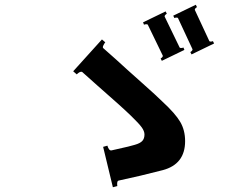

<svg xmlns="http://www.w3.org/2000/svg" viewBox="-20 -753 1040 808"><path d="M479 7Q473 8 473 21Q473 28 474 30L455 35L414 -135L432 -140Q434 -132 438.5 -125.5Q443 -119 449 -120Q491 -129 519 -136Q524 -137 547 -143.5Q570 -150 579 -160Q588 -170 588 -187Q588 -201 576.5 -217Q565 -233 532 -265Q493 -303 391 -392L326 -450Q325 -451 322 -451Q314 -451 303 -440L288 -453L409 -587L423 -575Q418 -569 414.5 -561Q411 -553 415 -550L468 -503Q507 -467 574 -407.5Q641 -348 665 -324Q718 -275 738.5 -240Q759 -205 759 -159Q759 -62 665 -37Q569 -12 479 7ZM867 -578Q872 -578 876 -580L881 -570L786 -524L781 -534Q785 -536 788 -539.5Q791 -543 790 -546L729 -677Q728 -679 723 -679Q718 -679 714 -677L709 -687L804 -733L809 -723Q805 -721 802 -717.5Q799 -714 800 -711L861 -580Q862 -578 867 -578ZM742 -551Q748 -551 752 -553L756 -543L661 -497L656 -507Q660 -509 663 -512.5Q666 -516 665 -519L602 -649Q601 -651 596 -651Q590 -651 586 -649L582 -659L677 -705L682 -695Q678 -693 675 -689.5Q672 -686 673 -683L736 -553Q737 -551 742 -551Z"/></svg>

Font: Aoboshi One
Style: Regular
Weight: 400
Designer: IKIMOJI
Foundry: Natsumi Matsuba
Version: Version 1.000; ttfautohint (v1.8.3)